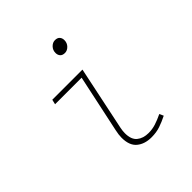

<svg xmlns="http://www.w3.org/2000/svg" viewBox="-186 -821 972 972"><g transform="rotate(-45 300.0 -335.0)"><path d="M351 12Q303 12 272.5 -13Q242 -38 242 -94Q242 -115 248 -142L314 -452H124L130 -478H346L274 -134Q270 -115 270 -98Q270 -53 294 -33.5Q318 -14 356 -14Q383 -14 408 -22Q433 -30 462 -44L472 -22Q442 -7 414 2.5Q386 12 351 12ZM343 -600Q326 -600 317.5 -609.5Q309 -619 309 -634Q309 -654 322.5 -668Q336 -682 353 -682Q370 -682 378.5 -672.5Q387 -663 387 -648Q387 -628 373.5 -614Q360 -600 343 -600Z"/></g></svg>

Font: Source Code Pro ExtraLight
Style: Italic
Weight: 200
Italic angle: -11°
Monospace: yes
Designer: Paul D. Hunt, Teo Tuominen
Foundry: Adobe Systems Incorporated
Version: Version 1.050;PS 1.000;hotconv 16.6.51;makeotf.lib2.5.65220